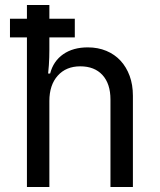

<svg xmlns="http://www.w3.org/2000/svg" viewBox="-20 -750 640 770"><path d="M178 -600V-550Q178 -536 177.5 -519.5Q177 -503 176 -489Q174 -472 173 -455H181Q194 -505 233.5 -532.5Q273 -560 332 -560Q373 -560 406.5 -546Q440 -532 463.5 -506.5Q487 -481 500 -445.5Q513 -410 513 -366V0H423V-351Q423 -414 391 -449Q359 -484 302 -484Q245 -484 211.5 -446.5Q178 -409 178 -345V0H88V-600H20V-675H88V-730H178V-675H280V-600Z"/></svg>

Font: JetBrainsMono NF
Style: Regular
Weight: 400
Monospace: yes
Designer: Philipp Nurullin, Konstantin Bulenkov
Foundry: JetBrains
Version: Version 1.0.2; ttfautohint (v1.8.3)